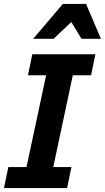

<svg xmlns="http://www.w3.org/2000/svg" viewBox="-25 -950 530 970"><path d="M314 0H-4.9L17.1 -106H108.9L208 -569.8H116.2L138.2 -675.8H457L435.1 -569.8H342.8L244.1 -106H335.9ZM386.7 -753.9 335.4 -838.9 245.6 -753.9H142.6L292.5 -930.2H409.7L484.9 -753.9Z"/></svg>

Font: Clear Sans
Style: Bold Italic
Weight: 700
Italic angle: -12°
Foundry: Intel Corporation
Version: Version 1.00